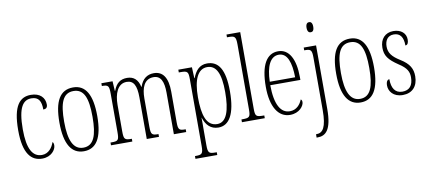

<svg xmlns="http://www.w3.org/2000/svg" viewBox="-83 -1080 3670 1639"><g transform="rotate(-10 1751.5 -260.0)"><path d="M208 10C287 10 328 -46 328 -84C328 -100 325 -108 318 -114C303 -69 269 -21 211 -21C131 -21 87 -94 87 -264C87 -458 134 -513 205 -513C268 -513 289 -473 289 -401C311 -401 326 -411 326 -438C326 -498 284 -543 205 -543C111 -543 47 -479 47 -263C47 -58 115 10 208 10Z M569 10C676 10 733 -75 733 -267C733 -450 680 -543 571 -543C457 -543 405 -452 405 -267C405 -77 465 10 569 10ZM570 -21C484 -21 446 -106 446 -267C446 -431 478 -512 569 -512C660 -512 692 -431 692 -267C692 -106 660 -21 570 -21Z M805 0H990V-24H988C929 -24 920 -31 920 -100V-330C920 -425 951 -510 1030 -510C1090 -510 1115 -464 1115 -360V0H1221V-24H1218C1165 -24 1155 -31 1155 -100V-345C1155 -434 1181 -510 1263 -510C1326 -510 1350 -456 1350 -360V0H1457V-24H1455C1402 -24 1391 -30 1391 -96V-361C1391 -484 1349 -543 1271 -543C1215 -543 1171 -514 1149 -446H1147C1132 -512 1096 -543 1039 -543C981 -543 944 -515 921 -452H918L913 -536H816V-512H818C872 -512 879 -503 879 -431V-101C879 -31 871 -24 815 -24H805Z M1495 239H1684V215H1672C1618 215 1607 208 1607 141V18C1607 -30 1608 -72 1607 -98H1608C1629 -33 1668 10 1736 10C1828 10 1885 -79 1885 -278C1885 -467 1832 -546 1733 -546C1666 -546 1631 -501 1608 -441H1605L1601 -536H1483V-512H1497C1558 -512 1566 -505 1566 -438V140C1566 208 1555 215 1500 215H1495ZM1731 -21C1636 -21 1607 -122 1607 -275C1607 -426 1647 -515 1729 -515C1808 -515 1844 -438 1844 -279C1844 -121 1812 -21 1731 -21Z M1940 0H2138V-24H2133C2067 -24 2059 -30 2059 -98V-760H1940V-736H1952C2006 -736 2018 -730 2018 -660V-98C2018 -30 2010 -24 1944 -24H1940Z M2357 10C2437 10 2479 -47 2479 -80C2479 -94 2474 -101 2468 -104C2451 -62 2418 -21 2360 -21C2281 -21 2234 -101 2233 -269H2494V-294C2494 -449 2443 -543 2349 -543C2249 -543 2193 -450 2193 -262C2193 -88 2255 10 2357 10ZM2454 -299H2234C2237 -431 2275 -513 2349 -513C2424 -513 2452 -426 2454 -299Z M2652 -654C2668 -654 2681 -664 2681 -698C2681 -731 2668 -742 2652 -742C2637 -742 2623 -731 2623 -698C2623 -664 2637 -654 2652 -654ZM2545 240H2555C2623 240 2677 198 2677 16V-536H2570V-512H2580C2627 -512 2637 -502 2637 -437V18C2637 167 2604 211 2550 211H2545Z M2968 10C3075 10 3132 -75 3132 -267C3132 -450 3079 -543 2970 -543C2856 -543 2804 -452 2804 -267C2804 -77 2864 10 2968 10ZM2969 -21C2883 -21 2845 -106 2845 -267C2845 -431 2877 -512 2968 -512C3059 -512 3091 -431 3091 -267C3091 -106 3059 -21 2969 -21Z M3334 10C3416 10 3465 -43 3465 -130C3465 -194 3441 -241 3363 -289C3297 -330 3268 -366 3268 -421C3268 -472 3291 -513 3346 -513C3401 -513 3428 -475 3428 -403C3447 -403 3456 -420 3456 -450C3456 -504 3414 -542 3347 -542C3276 -542 3231 -493 3231 -418C3231 -348 3260 -310 3343 -254C3412 -210 3428 -174 3428 -128C3428 -55 3395 -19 3335 -19C3272 -19 3243 -66 3243 -143C3227 -143 3214 -128 3214 -93C3214 -44 3251 10 3334 10Z"/></g></svg>

Font: Noto Serif Devanagari ExtraCondensed ExtraLight
Style: Regular
Weight: 200
Width: 2
Designer: Universal Thirst, Indian Type Foundry and the Monotype Design Team
Foundry: Monotype Imaging Inc.
Version: Version 2.004